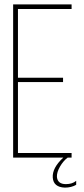

<svg xmlns="http://www.w3.org/2000/svg" viewBox="-20 -720 385 877"><path d="M62 -365H268V-345H62V-21H307V0H289Q269 15 254 41Q239 67 240 88Q243 121 281 121Q310 121 328 106V124Q306 137 276 137Q224 135 221 91Q218 47 269 0H40V-700H307V-679H62Z"/></svg>

Font: Bebas Neue Light
Style: Regular
Weight: 300
Designer: Ryoichi Tsunekawa
Foundry: Ryoichi Tsunekawa
Version: Version 001.003; ttfautohint (v1.5.65-e2d9)